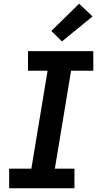

<svg xmlns="http://www.w3.org/2000/svg" viewBox="-20 -1009 540 1029"><path d="M29 0V-105H148L235 -630H130V-735H480V-630H361L274 -105H379V0ZM312 -787 255 -843 404 -989 476 -921Z"/></svg>

Font: Iosevka Term Curly Extrabold
Style: Italic
Weight: 800
Italic angle: -9°
Designer: Belleve Invis
Foundry: Belleve Invis
Version: Version 32.3.0